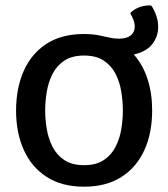

<svg xmlns="http://www.w3.org/2000/svg" viewBox="-20 -686 630 719"><path d="M40.2 -271.9Q40.2 -356.4 69.2 -421.1Q98.1 -485.8 154.6 -522.2Q211.1 -558.6 293.6 -558.6Q325.6 -558.6 348 -554.2Q370.5 -549.9 388.6 -545.5Q406.7 -541.2 425.8 -541.2Q454.2 -541.2 469.4 -553.3Q484.6 -565.4 484.6 -586.5Q484.6 -599 479.3 -612.6Q474 -626.2 467.6 -636.7Q480 -650.5 500.8 -658.6Q521.6 -666.8 546 -665.4Q555 -654.4 563.7 -631.6Q572.4 -608.9 572.4 -584.9Q572.4 -549.5 550.4 -521Q528.4 -492.5 481.2 -481.9Q515.5 -442.9 532.6 -389.6Q549.8 -336.4 549.8 -272.2Q549.8 -187.7 520.5 -123.5Q491.1 -59.2 434.4 -23.1Q377.6 13.1 294.8 13.1Q211.4 13.1 154.8 -23.5Q98.1 -60 69.2 -124.3Q40.2 -188.5 40.2 -271.9ZM149.2 -272.2Q149.2 -238.3 155.2 -202.6Q161.2 -166.8 176.8 -136.2Q192.4 -105.5 221 -86.5Q249.6 -67.5 294.8 -67.5Q340 -67.5 368.6 -86.5Q397.2 -105.5 412.8 -136.2Q428.4 -166.8 434.2 -202.6Q440.1 -238.3 440.1 -272.2Q440.1 -306.4 434.2 -342.5Q428.4 -378.5 412.8 -409.3Q397.2 -440 368.6 -459Q340 -478 294.8 -478Q249.6 -478 221 -459Q192.4 -440 176.8 -409.3Q161.2 -378.5 155.2 -342.5Q149.2 -306.4 149.2 -272.2Z"/></svg>

Font: Signika SC
Style: Regular
Weight: 300
Designer: Anna Giedryś
Foundry: Anna Giedryś
Version: Version 2.000